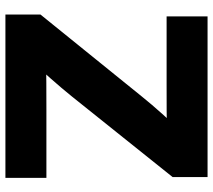

<svg xmlns="http://www.w3.org/2000/svg" viewBox="-58 -710 768 691"><g transform="rotate(90 325.5 -364.0)"><path d="M31.7 0V-126L326.2 -490.2Q356.4 -527.8 389.9 -564.9Q423.3 -602.1 458 -639.6L476.1 -581.5Q427.7 -580.6 378.9 -580.3Q330.1 -580.1 280.8 -580.1H38.6V-727.5H616.7V-601.6L327.1 -239.7Q296.4 -201.7 262.7 -163.6Q229 -125.5 193.8 -87.4L175.8 -146Q225.1 -147 274.7 -147.2Q324.2 -147.5 373.5 -147.5H619.6V0Z"/></g></svg>

Font: Inter 28pt ExtraBold
Style: Regular
Weight: 800
Designer: Rasmus Andersson
Foundry: rsms
Version: Version 4.001;git-66647c0bb